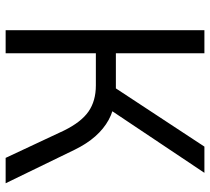

<svg xmlns="http://www.w3.org/2000/svg" viewBox="-52 -693 745 681"><g transform="rotate(90 320.5 -352.5)"><path d="M87 0V-705H169V-391H307L283 -375L500 -705H593L363 -361L332 -388Q373 -383 405 -365.5Q437 -348 463.5 -318Q490 -288 511 -245L630 0H540L443 -207Q413 -268 375.5 -294Q338 -320 283 -320H169V0Z"/></g></svg>

Font: NunitoSans1
Style: Book
Weight: 400
Designer: Vernon Adams
Foundry: Vernon Adams
Version: Version 3.101;gftools[0.9.27]